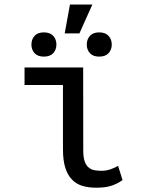

<svg xmlns="http://www.w3.org/2000/svg" viewBox="-20 -830 640 859"><path d="M89.8 -528.3V-449.7H261.7V-162.1Q261.7 -112.8 272 -79.8Q282.2 -46.9 301.8 -26.9Q320.8 -6.8 348.4 1.5Q376 9.8 411.1 9.8Q429.2 9.8 446.8 7.8Q464.4 5.9 481.4 0Q492.7 -3.9 504.4 -9.8Q516.1 -15.6 528.3 -24.4L508.3 -87.9Q494.1 -79.6 475.1 -72.8Q456.1 -65.9 434.1 -65.9Q418 -65.9 403.3 -68.4Q388.7 -70.8 377.4 -80.1Q365.7 -88.9 359.1 -107.2Q352.5 -125.5 352.5 -157.2L352.1 -528.3ZM293 -809.6 269.5 -680.7H335.4L393.1 -809.6ZM120.6 -630.4Q120.6 -607.9 134.5 -592.3Q148.4 -576.7 176.3 -576.7Q204.1 -576.7 218.3 -592.3Q232.4 -607.9 232.4 -630.4Q232.4 -653.8 218.3 -669.4Q204.1 -685.1 176.3 -685.1Q148.4 -685.1 134.5 -669.4Q120.6 -653.8 120.6 -630.4ZM368.2 -630.4Q368.2 -607.9 382.1 -592.3Q396 -576.7 423.8 -576.7Q451.7 -576.7 465.8 -592.3Q480 -607.9 480 -630.4Q480 -653.8 465.8 -669.4Q451.7 -685.1 423.8 -685.1Q396 -685.1 382.1 -669.4Q368.2 -653.8 368.2 -630.4Z"/></svg>

Font: RobotoMono Nerd Font
Style: Regular
Weight: 400
Monospace: yes
Designer: Google
Version: Version 3.000;Nerd Fonts 3.2.1